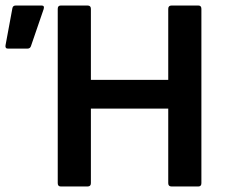

<svg xmlns="http://www.w3.org/2000/svg" viewBox="-20 -675 823 695"><path d="M200 0Q189 0 189 -12V-643Q189 -655 200 -655H297Q309 -655 309 -643V-386H589V-643Q589 -655 601 -655H698Q709 -655 709 -643V-12Q709 0 698 0H601Q589 0 589 -12V-282H309V-12Q309 0 297 0ZM9 -499Q-2 -499 0 -511L25 -646Q27 -655 37 -655H131Q142 -655 138 -642L92 -508Q89 -499 79 -499Z"/></svg>

Font: Sofia Sans
Style: Bold
Weight: 700
Designer: Botio Nikoltchev, Ani Petrova
Foundry: lettersoup
Version: Version 4.100; ttfautohint (v1.8.4.7-5d5b)